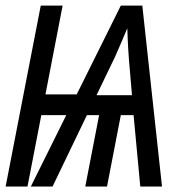

<svg xmlns="http://www.w3.org/2000/svg" viewBox="-41 -679 661 699"><path d="M548.8 0H469.7L445.3 -259.8H398.9L348.6 0H269.5L319.8 -259.8H275.4L150.4 0H71.3L200.2 -259.8H109.4L59.1 0H-20.5L107.4 -658.7H187L124.5 -335.4H238.3L398.9 -658.7H477.1ZM422.4 -576.2Q420.9 -571.3 402.8 -529.5Q384.8 -487.8 377.7 -471.9Q370.6 -456.1 310.5 -332.5H439.5Q425.8 -483.4 424.3 -529.3Z"/></svg>

Font: Cousine
Style: Italic
Weight: 400
Italic angle: -12°
Monospace: yes
Designer: Steve Matteson
Foundry: Monotype Imaging Inc.
Version: Version 1.21